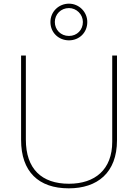

<svg xmlns="http://www.w3.org/2000/svg" viewBox="-20 -1017 752 1047"><path d="M356 -797C411 -797 456 -838 456 -897C456 -952 411 -997 356 -997C301 -997 255 -954 255 -897C255 -837 302 -797 356 -797ZM356 -821C311 -821 279 -855 279 -897C279 -939 312 -973 356 -973C397 -973 432 -939 432 -897C432 -855 401 -821 356 -821ZM618 -252V-714H592V-244C592 -92 498 -15 356 -15C207 -15 121 -96 121 -256V-714H95V-254C95 -81 190 10 355 10C510 10 618 -74 618 -252Z"/></svg>

Font: Noto Sans Lao Thin
Style: Regular
Weight: 100
Designer: Monotype Design Team
Foundry: Monotype Imaging Inc.
Version: Version 2.003